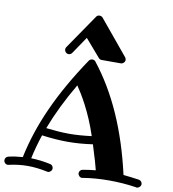

<svg xmlns="http://www.w3.org/2000/svg" viewBox="-128 -1099 1081 1201"><g transform="rotate(10 412.5 -498.5)"><path d="M489 -257C440 -251 394 -247 347 -247C300 -247 252 -251 200 -257C237 -354 285 -452 345 -554C378 -506 441 -404 489 -257ZM822 11C834 11 848 -1 848 -15C848 -27 839 -38 826 -40C793 -45 760 -49 727 -52C664 -328 567 -547 430 -721C426 -727 418 -730 410 -730C403 -730 395 -727 389 -719C228 -480 132 -268 87 -53C56 -51 26 -47 -3 -40C-15 -37 -23 -27 -23 -15C-23 -1 -12 11 3 11C5 11 6 10 8 10C48 1 87 -4 127 -4C168 -4 209 1 252 10C254 10 255 11 257 11C269 11 283 0 283 -15C283 -27 275 -38 263 -40C221 -49 180 -54 140 -55C151 -106 165 -157 182 -208C241 -200 295 -196 347 -196C399 -196 450 -200 505 -208C532 -123 545 -76 551 -51C523 -48 496 -45 470 -40C457 -38 448 -27 448 -15C448 -2 460 11 474 11C475 11 477 11 478 10C532 1 588 -3 644 -3C701 -3 759 1 818 10C819 11 821 11 822 11ZM589 -737C601 -737 615 -748 615 -763C615 -769 613 -774 609 -779L427 -999C422 -1005 415 -1008 406 -1008C398 -1008 390 -1004 386 -997L235 -777C232 -773 231 -768 231 -763C231 -750 242 -737 257 -737C265 -737 273 -741 278 -748L352 -857L448 -746C453 -740 460 -737 467 -737Z"/></g></svg>

Font: Ribeye
Style: Regular
Weight: 400
Designer: Astigmatic (AOETI)
Foundry: Astigmatic (AOETI)
Version: Version 1.000